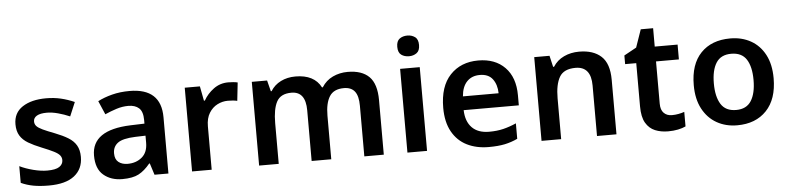

<svg xmlns="http://www.w3.org/2000/svg" viewBox="-45 -990 5085 1238"><g transform="rotate(-5 2497.0 -371.0)"><path d="M450 -156Q450 -78 394 -34Q338 10 229 10Q171 10 128.5 2Q86 -6 49 -23V-131Q88 -112 137 -99.5Q186 -87 227 -87Q281 -87 305 -103Q329 -119 329 -146Q329 -163 318.5 -176.5Q308 -190 280.5 -204Q253 -218 203 -238Q153 -258 118.5 -278.5Q84 -299 66 -328.5Q48 -358 48 -402Q48 -476 106 -514Q164 -552 259 -552Q310 -552 354.5 -541.5Q399 -531 442 -512L404 -422Q367 -438 328 -448.5Q289 -459 256 -459Q213 -459 191 -446Q169 -433 169 -410Q169 -392 180.5 -379.5Q192 -367 219.5 -354Q247 -341 297 -322Q346 -303 380.5 -282Q415 -261 432.5 -231Q450 -201 450 -156Z M799 -552Q1003 -552 1003 -364V0H913L889 -75H885Q849 -31 810.5 -10.5Q772 10 704 10Q631 10 583 -30.5Q535 -71 535 -157Q535 -322 786 -331L877 -334V-357Q877 -412 852 -434.5Q827 -457 783 -457Q744 -457 705.5 -444.5Q667 -432 631 -416L593 -504Q633 -525 685.5 -538.5Q738 -552 799 -552ZM811 -254Q729 -251 697 -227Q665 -203 665 -160Q665 -121 688 -103Q711 -85 747 -85Q802 -85 839.5 -116.5Q877 -148 877 -210V-256Z M1438 -552Q1453 -552 1470 -550.5Q1487 -549 1499 -546L1486 -428Q1474 -431 1458.5 -432.5Q1443 -434 1425 -434Q1390 -434 1357.5 -417.5Q1325 -401 1304 -367Q1283 -333 1283 -281V0H1156V-542H1254L1272 -448H1278Q1302 -491 1343.5 -521.5Q1385 -552 1438 -552Z M2211 -552Q2303 -552 2350 -505Q2397 -458 2397 -353V0H2271V-328Q2271 -391 2248 -420.5Q2225 -450 2178 -450Q2112 -450 2084.5 -406.5Q2057 -363 2057 -282V0H1930V-328Q1930 -450 1838 -450Q1768 -450 1742.5 -402Q1717 -354 1717 -264V0H1590V-542H1689L1707 -471H1712Q1736 -510 1778 -531Q1820 -552 1873 -552Q1994 -552 2038 -467H2043Q2070 -510 2114.5 -531Q2159 -552 2211 -552Z M2615 -752Q2643 -752 2664 -737Q2685 -722 2685 -685Q2685 -648 2664 -633Q2643 -618 2615 -618Q2585 -618 2564.5 -633Q2544 -648 2544 -685Q2544 -722 2564.5 -737Q2585 -752 2615 -752ZM2677 -542V0H2550V-542Z M3056 -552Q3165 -552 3228.5 -487Q3292 -422 3292 -306V-241H2935Q2937 -168 2976 -128Q3015 -88 3087 -88Q3138 -88 3179 -98Q3220 -108 3263 -127V-27Q3223 -8 3180 1Q3137 10 3076 10Q2996 10 2935 -20.5Q2874 -51 2839.5 -113Q2805 -175 2805 -267Q2805 -406 2874 -479Q2943 -552 3056 -552ZM3058 -458Q3006 -458 2974.5 -425Q2943 -392 2938 -330H3169Q3168 -386 3141 -422Q3114 -458 3058 -458Z M3709 -552Q3801 -552 3852 -505Q3903 -458 3903 -353V0H3777V-327Q3777 -450 3677 -450Q3601 -450 3573 -402Q3545 -354 3545 -264V0H3418V-542H3517L3534 -469H3540Q3566 -510 3610.5 -531Q3655 -552 3709 -552Z M4270 -92Q4292 -92 4313 -96Q4334 -100 4351 -106V-12Q4330 -2 4301 4Q4272 10 4237 10Q4190 10 4152.5 -5.5Q4115 -21 4092.5 -59Q4070 -97 4070 -166V-446H3998V-502L4078 -546L4118 -661H4198V-542H4346V-446H4198V-172Q4198 -132 4218 -112Q4238 -92 4270 -92Z M4944 -272Q4944 -137 4874 -63.5Q4804 10 4684 10Q4610 10 4552 -23Q4494 -56 4460.5 -119Q4427 -182 4427 -272Q4427 -407 4496.5 -479.5Q4566 -552 4687 -552Q4762 -552 4820 -519.5Q4878 -487 4911 -424.5Q4944 -362 4944 -272ZM4557 -272Q4557 -186 4587.5 -137.5Q4618 -89 4686 -89Q4753 -89 4783.5 -137.5Q4814 -186 4814 -272Q4814 -358 4783.5 -405.5Q4753 -453 4685 -453Q4618 -453 4587.5 -405.5Q4557 -358 4557 -272Z"/></g></svg>

Font: Noto Sans Thai Looped SemiBold
Style: Regular
Weight: 600
Designer: Sasikarn Vongin, Ben Mitchell
Foundry: The Fontpad Ltd
Version: Version 1.001; ttfautohint (v1.8.4.7-5d5b)